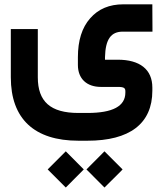

<svg xmlns="http://www.w3.org/2000/svg" viewBox="-20 -423 744 875"><path d="M335 -127C335 -64 375.5 -26.9 439.9 -26.9H517.1C546.4 -26.9 551.3 -21 551.3 -6.8V-1C551.3 61 493.7 91.8 378.4 91.8H337.4C210 91.8 152.3 40 152.3 -70.8V-290.5H29.3V-70.8C29.3 118.7 136.7 218.3 337.4 218.3H378.4C570.3 218.3 674.3 141.1 674.3 -9.8V-23.9C674.3 -107.4 616.2 -150.9 517.1 -150.9H458.5V-162.1C460.4 -245.6 486.8 -278.8 539.6 -278.8H674.8V-298.3L674.3 -383.8V-403.3H542C478.5 -403.3 428.2 -382.3 391.1 -339.8C353.5 -297.4 335 -238.3 335 -162.1ZM279.8 431.6 361.8 349.1 279.8 266.6 197.3 349.1ZM456.1 431.6C465.8 421.9 480 407.7 498.5 389.6L532.7 355.5C534.7 353 536.6 351.1 538.6 349.1L456.1 266.6L374 349.1Z"/></svg>

Font: Shabnam
Style: Bold
Weight: 700
Foundry: DejaVu fonts team - Redesigned by Saber Rastikerdar - Based on Vazir font
Version: Version 5.0.1